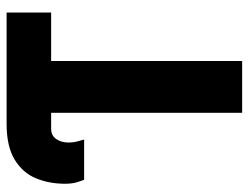

<svg xmlns="http://www.w3.org/2000/svg" viewBox="-106 -648 754 582"><g transform="rotate(-90 271.0 -357.0)"><path d="M220 0V-579H172Q151 -579 140.5 -563.5Q130 -548 130 -527Q130 -511 133.5 -499Q137 -487 139 -479H17Q14 -486 9.5 -501Q5 -516 5 -537Q5 -585 21.5 -625Q38 -665 78 -689.5Q118 -714 187 -714H524V-579H377V0Z"/></g></svg>

Font: Noto Sans Condensed ExtraBold
Style: Regular
Weight: 800
Width: 3
Designer: Monotype Design Team
Foundry: Monotype Imaging Inc.
Version: Version 2.013; ttfautohint (v1.8.4.7-5d5b)